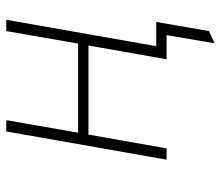

<svg xmlns="http://www.w3.org/2000/svg" viewBox="-66 -485 704 612"><g transform="rotate(-90 286.0 -179.0)"><path d="M454 153 480 0H417L423 -33H522L493 135ZM83 0 173 -511H209L169 -282H453L493 -511H529L439 0H403L447 -249H163L119 0Z"/></g></svg>

Font: Overpass Thin
Style: Italic
Weight: 250
Italic angle: -10°
Designer: Delve Withrington, Dave Bailey, Thomas Jockin
Foundry: Delve Fonts LLC
Version: Version 4.000